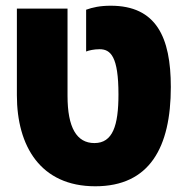

<svg xmlns="http://www.w3.org/2000/svg" viewBox="-20 -639 648 671"><path d="M313 12C503 12 577 -124 577 -335C577 -509 526 -619 367 -619C329 -619 303 -613 281 -605V-459C291 -463 309 -467 328 -467C367 -467 394 -441 394 -309C394 -200 374 -139 310 -139C248 -139 216 -193 216 -304V-609H39V-306C39 -129 121 12 313 12Z"/></svg>

Font: Noto Sans Hebrew Condensed Black
Style: Regular
Weight: 900
Width: 3
Designer: Monotype Design Team
Foundry: Monotype Imaging Inc.
Version: Version 2.004